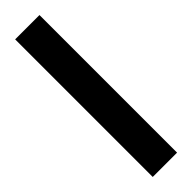

<svg xmlns="http://www.w3.org/2000/svg" viewBox="-308 -769 893 893"><g transform="rotate(-45 139.0 -322.5)"><path d="M59 130V-775H219V130Z"/></g></svg>

Font: Raleway
Style: Heavy
Weight: 900
Designer: Matt McInerney, Pablo Impallari, Rodrigo Fuenzalida
Foundry: Matt McInerney, Pablo Impallari, Rodrigo Fuenzalida
Version: Version 2.001; ttfautohint (v0.8) -G 200 -r 50